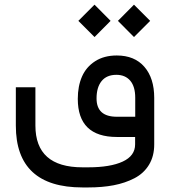

<svg xmlns="http://www.w3.org/2000/svg" viewBox="-20 -595 739 834"><path d="M492.2 -504.4 562 -574.7 632.3 -504.4 562 -434.1ZM320.3 -504.4 390.6 -574.7 460.4 -504.4 390.6 -434.1ZM649.9 -169.9V32.2Q649.9 83.5 627.2 120.8Q604.5 158.2 564 179.2Q523.4 200.2 473.9 209.7Q424.3 219.2 363.3 219.2H338.4Q48.8 219.2 48.8 -49.3V-215.8H133.8V-49.8Q133.8 131.8 338.4 131.8H363.3Q459 131.8 512.9 106.9Q566.9 82 566.9 32.2V0H487.8Q317.9 0 317.9 -165.5Q317.9 -220.7 336.2 -262.5Q354.5 -304.2 393.3 -329.1Q432.1 -354 487.3 -354Q564.5 -354 607.2 -304.7Q649.9 -255.4 649.9 -169.9ZM399.4 -167.5Q399.4 -87.9 487.3 -87.9H567.4V-170.4Q567.4 -219.2 545.7 -244.6Q523.9 -270 485.4 -270Q443.4 -270 421.4 -242.9Q399.4 -215.8 399.4 -167.5Z"/></svg>

Font: Shabnam FD-WOL
Style: FD-WOL
Weight: 400
Foundry: DejaVu fonts team - Redesigned by Saber Rastikerdar - Based on Vazir font
Version: Version 5.0.1